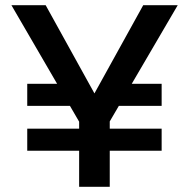

<svg xmlns="http://www.w3.org/2000/svg" viewBox="-20 -720 729 740"><path d="M412 -397H603V-312H399ZM85 -224H603V-139H85ZM85 -397H296L309 -312H85ZM532 -700H665L403 -252V0H285V-251L24 -700H156L344 -360Z"/></svg>

Font: Albert Sans SemiBold
Style: Regular
Weight: 600
Designer: Andreas Rasmussen
Foundry: a.Foundry
Version: Version 1.025